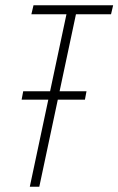

<svg xmlns="http://www.w3.org/2000/svg" viewBox="-20 -708 449 728"><path d="M62 -330 68 -362H308L302 -330ZM93 0 232 -654H99L107 -688H409L401 -654H268L129 0Z"/></svg>

Font: Saira Condensed Thin
Style: Italic
Weight: 250
Width: 3
Italic angle: -12°
Designer: Hector Gatti with collaboration of the Omnibus-Type team
Foundry: Omnibus-Type
Version: Version 1.101